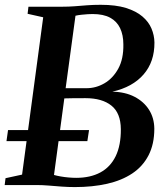

<svg xmlns="http://www.w3.org/2000/svg" viewBox="-30 -771 694 800"><path d="M282 8.5Q255 8.5 227.2 6.5Q199.5 4.5 172.8 2.2Q146 0 122.5 0H-10.5L-7 -28.5L62 -43.5L150 -699L85 -713.5L88.5 -743H228.5Q257.5 -743 282.2 -745Q307 -747 332.8 -749Q358.5 -751 389.5 -751Q452.5 -751 495 -737.8Q537.5 -724.5 563.5 -702.2Q589.5 -680 601.2 -652Q613 -624 613.5 -594Q614 -513.5 568.2 -460.8Q522.5 -408 438 -389Q491.5 -388 530.5 -367.8Q569.5 -347.5 591 -313.5Q612.5 -279.5 613 -235Q613 -170.5 589 -124Q565 -77.5 521 -48.2Q477 -19 416.2 -5.2Q355.5 8.5 282 8.5ZM287.5 -30Q346.5 -30 388.2 -52.5Q430 -75 452 -120.2Q474 -165.5 473.5 -233Q473 -300 434.2 -331Q395.5 -362 326 -362Q296 -362 275.8 -361.8Q255.5 -361.5 238 -361L195 -42Q207 -38.5 222.8 -35.8Q238.5 -33 255.8 -31.5Q273 -30 287.5 -30ZM243.5 -403.5Q262.5 -403 284.8 -403.5Q307 -404 330.5 -403.5Q370 -403.5 405.2 -424Q440.5 -444.5 462.8 -485Q485 -525.5 484 -586Q484 -625 470.5 -653.5Q457 -682 429 -697.2Q401 -712.5 356 -712.5Q348 -712.5 335.2 -711.8Q322.5 -711 308.8 -709.5Q295 -708 284.5 -705.5ZM-3 -183 3.5 -229H341L334 -183Z"/></svg>

Font: Merriweather 96pt SemiBold
Style: Italic
Weight: 600
Italic angle: -7.8°
Version: Version 2.101